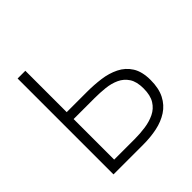

<svg xmlns="http://www.w3.org/2000/svg" viewBox="-186 -854 1001 1001"><g transform="rotate(-45 314.5 -353.5)"><path d="M90 0V-707H147V-402H297Q348 -402 397 -395.5Q446 -389 486.5 -369Q527 -349 551 -311Q575 -273 575 -211Q575 -150 554 -109Q533 -68 496 -44Q459 -20 411.5 -10Q364 0 310 0ZM147 -52H298Q338 -52 377 -57.5Q416 -63 448 -78.5Q480 -94 499 -124.5Q518 -155 518 -206Q518 -256 499 -285Q480 -314 448.5 -328.5Q417 -343 378.5 -347Q340 -351 301 -351H147Z"/></g></svg>

Font: Onest ExtraLight
Style: Regular
Weight: 250
Designer: Dmitri Voloshin, Andrey Kudryavtsev
Foundry: Dmitri Voloshin, Andrey Kudryavtsev
Version: Version 1.000;gftools[0.9.33]